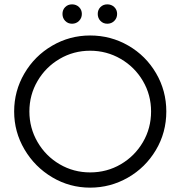

<svg xmlns="http://www.w3.org/2000/svg" viewBox="-20 -854 829 882"><path d="M45 -342Q45 -436 92 -516.5Q139 -597 219.5 -644Q300 -691 394 -691Q489 -691 569.5 -644.5Q650 -598 697 -517.5Q744 -437 744 -342Q744 -245 696 -164.5Q648 -84 567.5 -38Q487 8 394 8Q300 8 220 -39.5Q140 -87 92.5 -167.5Q45 -248 45 -342ZM674 -342Q674 -418 636.5 -482Q599 -546 534.5 -583.5Q470 -621 394 -621Q318 -621 254 -583.5Q190 -546 152.5 -482Q115 -418 115 -342Q115 -266 152.5 -201.5Q190 -137 254 -99.5Q318 -62 394 -62Q471 -62 535 -99.5Q599 -137 636.5 -201Q674 -265 674 -342ZM429 -790Q429 -809 441.5 -821.5Q454 -834 473 -834Q492 -834 505 -821.5Q518 -809 518 -790Q518 -771 505 -758Q492 -745 473 -745Q454 -745 441.5 -758Q429 -771 429 -790ZM267 -790Q267 -809 279.5 -821.5Q292 -834 311 -834Q330 -834 343 -821.5Q356 -809 356 -790Q356 -771 343 -758Q330 -745 311 -745Q292 -745 279.5 -758Q267 -771 267 -790Z"/></svg>

Font: Teachers[wght]
Style: Regular
Weight: 400
Designer: Alfredo Marco Pradil & Chank Diesel
Version: Version 1.000;Glyphs 3.1.2 (3151)